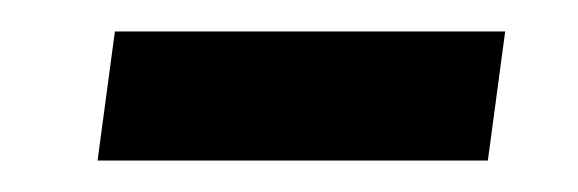

<svg xmlns="http://www.w3.org/2000/svg" viewBox="-20 -359 367 122"><path d="M53 -339H301L290 -257H42Z"/></svg>

Font: Hanken Grotesk SemiBold
Style: Italic
Weight: 600
Italic angle: -8°
Designer: Alfredo Marco Pradil
Foundry: Hanken Design Co.
Version: Version 3.014